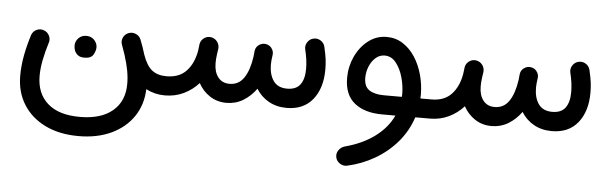

<svg xmlns="http://www.w3.org/2000/svg" viewBox="-44 -490 2910 917"><g transform="rotate(5 1411.5 -32.0)"><path d="M351.1 253.4Q259.3 253.4 191.4 220.2Q123.5 187 86.4 127.7Q49.3 68.4 49.3 -9.8Q49.3 -57.6 58.8 -108.2Q68.4 -158.7 84.5 -208.5Q91.3 -226.6 108.6 -234.4Q126 -242.2 143.6 -235.4Q161.1 -229 169.4 -211.7Q177.7 -194.3 170.9 -176.3Q158.2 -135.7 149.9 -94.7Q141.6 -53.7 141.6 -17.1Q141.6 66.9 195.1 114.3Q248.5 161.6 349.6 161.6Q451.2 161.6 506.6 114.7Q562 67.9 562 -15.1Q562 -46.4 555.9 -79.1Q549.8 -111.8 538.6 -146.5Q538.1 -148.4 537.6 -150.4Q530.8 -171.9 521.5 -196.8Q513.7 -214.8 521.2 -232.4Q528.8 -250 545.9 -256.8Q563.5 -264.2 581.3 -256.8Q599.1 -249.5 606.4 -231.9Q620.6 -196.3 630.4 -162.6Q648.9 -109.4 675.8 -88.6Q702.6 -67.9 744.6 -67.9H745.1Q764.2 -67.9 777.6 -54.4Q791 -41 791 -22Q791 -2.9 777.6 10.5Q764.2 23.9 745.1 23.9H744.6Q696.8 23.9 654.8 2Q652.3 76.7 614 133.3Q575.7 189.9 508.3 221.7Q440.9 253.4 351.1 253.4ZM295.4 -176.3Q295.4 -195.8 309.8 -211.2Q324.2 -226.6 347.2 -226.6Q363.3 -226.6 374.5 -220Q385.7 -213.4 392.1 -203.1Q400.4 -190.9 400.4 -175.8Q400.4 -159.7 389.6 -140.9Q378.9 -122.1 347.2 -122.1Q326.2 -122.1 314.9 -131.3Q303.7 -140.6 299.3 -152.8Q295.4 -163.1 295.4 -176.3Z M699.2 -22Q699.2 -41 712.6 -54.4Q726.1 -67.9 745.1 -67.9Q805.7 -67.9 840.1 -104.2Q874.5 -140.6 885.3 -202.1Q886.2 -213.4 888.7 -229V-230.5Q889.2 -234.4 890.1 -238.3Q893.6 -252.4 904.8 -261.7Q916 -271 929.7 -272.5Q934.1 -272.9 938.5 -272.5Q945.8 -272 952.1 -269Q966.3 -263.2 974.4 -249.5Q982.4 -235.8 980.5 -219.7L980 -215.8Q978.5 -204.6 976.6 -193.4Q974.6 -178.7 974.1 -169.2Q973.6 -159.7 973.6 -149.9Q973.6 -108.9 993.2 -83.5Q1012.7 -58.1 1048.3 -58.1Q1092.3 -58.1 1117.2 -95Q1142.1 -131.8 1151.4 -197.3Q1152.3 -209.5 1154.3 -225.6Q1156.7 -243.7 1171.6 -254.4Q1186.5 -265.1 1204.1 -262.7Q1226.6 -259.3 1236.8 -239.7Q1243.2 -228 1241.7 -214.8Q1240.2 -201.2 1238.3 -187.5Q1237.3 -176.8 1237.3 -167.5Q1237.3 -119.1 1258.5 -89.1Q1279.8 -59.1 1324.2 -59.1Q1367.7 -59.1 1387.2 -85.9Q1406.7 -112.8 1406.7 -160.6Q1406.7 -203.6 1394.5 -252.9Q1390.1 -271.5 1400.4 -287.6Q1410.6 -303.7 1428.7 -308.1Q1447.3 -312.5 1463.6 -302.5Q1480 -292.5 1484.4 -273.4Q1492.7 -237.8 1495.6 -214.8Q1498.5 -191.9 1498.5 -166Q1498.5 -76.2 1454.6 -21.7Q1410.6 32.7 1330.1 32.7Q1281.2 32.7 1243.9 11.7Q1206.5 -9.3 1183.6 -46.4Q1157.2 -9.8 1121.3 12Q1085.4 33.7 1041.5 33.7Q996.6 33.7 961.9 11Q927.2 -11.7 906.7 -49.3Q876.5 -15.6 835.4 4.2Q794.4 23.9 745.1 23.9Q726.1 23.9 712.6 10.5Q699.2 -2.9 699.2 -22Z M1787.6 23.9Q1703.1 23.9 1654.3 -15.4Q1605.5 -54.7 1605.5 -135.7Q1605.5 -189.9 1627.9 -238.3Q1650.4 -286.6 1689.5 -316.7Q1728.5 -346.7 1777.3 -346.7Q1820.3 -346.7 1854.7 -324.7Q1889.2 -302.7 1913.3 -265.6Q1937.5 -228.5 1950.4 -181.9Q1963.4 -135.3 1963.4 -85.9Q1963.4 -76.7 1962.9 -67.9H2016.1Q2035.2 -67.9 2048.6 -54.4Q2062 -41 2062 -22Q2062 -2.9 2048.6 10.5Q2035.2 23.9 2016.1 23.9H1946.3Q1924.3 90.8 1879.2 143.6Q1834 196.3 1772.5 231.9Q1710.9 267.6 1640.6 282.7Q1622.6 286.1 1606.4 275.1Q1590.3 264.2 1586.9 246.1Q1583.5 227.5 1594.5 212.2Q1605.5 196.8 1623.5 191.9Q1706.5 169.9 1764.9 126.7Q1823.2 83.5 1851.1 23.9ZM1787.1 -67.9H1874Q1874.5 -75.2 1874.5 -83Q1874.5 -120.6 1863.3 -160.9Q1852.1 -201.2 1830.1 -229.2Q1808.1 -257.3 1775.4 -257.3Q1751 -257.3 1731.9 -240.5Q1712.9 -223.6 1702.4 -197.5Q1691.9 -171.4 1691.9 -143.6Q1691.9 -101.1 1717.8 -84.5Q1743.7 -67.9 1787.1 -67.9Z M1970.2 -22Q1970.2 -41 1983.6 -54.4Q1997.1 -67.9 2016.1 -67.9Q2076.7 -67.9 2111.1 -104.2Q2145.5 -140.6 2156.2 -202.1Q2157.2 -213.4 2159.7 -229V-230.5Q2160.2 -234.4 2161.1 -238.3Q2164.6 -252.4 2175.8 -261.7Q2187 -271 2200.7 -272.5Q2205.1 -272.9 2209.5 -272.5Q2216.8 -272 2223.1 -269Q2237.3 -263.2 2245.4 -249.5Q2253.4 -235.8 2251.5 -219.7L2251 -215.8Q2249.5 -204.6 2247.6 -193.4Q2245.6 -178.7 2245.1 -169.2Q2244.6 -159.7 2244.6 -149.9Q2244.6 -108.9 2264.2 -83.5Q2283.7 -58.1 2319.3 -58.1Q2363.3 -58.1 2388.2 -95Q2413.1 -131.8 2422.4 -197.3Q2423.3 -209.5 2425.3 -225.6Q2427.7 -243.7 2442.6 -254.4Q2457.5 -265.1 2475.1 -262.7Q2497.6 -259.3 2507.8 -239.7Q2514.2 -228 2512.7 -214.8Q2511.2 -201.2 2509.3 -187.5Q2508.3 -176.8 2508.3 -167.5Q2508.3 -119.1 2529.5 -89.1Q2550.8 -59.1 2595.2 -59.1Q2638.7 -59.1 2658.2 -85.9Q2677.7 -112.8 2677.7 -160.6Q2677.7 -203.6 2665.5 -252.9Q2661.1 -271.5 2671.4 -287.6Q2681.6 -303.7 2699.7 -308.1Q2718.3 -312.5 2734.6 -302.5Q2751 -292.5 2755.4 -273.4Q2763.7 -237.8 2766.6 -214.8Q2769.5 -191.9 2769.5 -166Q2769.5 -76.2 2725.6 -21.7Q2681.6 32.7 2601.1 32.7Q2552.2 32.7 2514.9 11.7Q2477.5 -9.3 2454.6 -46.4Q2428.2 -9.8 2392.3 12Q2356.4 33.7 2312.5 33.7Q2267.6 33.7 2232.9 11Q2198.2 -11.7 2177.7 -49.3Q2147.5 -15.6 2106.4 4.2Q2065.4 23.9 2016.1 23.9Q1997.1 23.9 1983.6 10.5Q1970.2 -2.9 1970.2 -22Z"/></g></svg>

Font: Mikhak-FD Medium
Style: Regular
Weight: 500
Designer: Amin Abedi
Version: Version 3.2